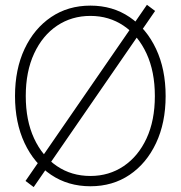

<svg xmlns="http://www.w3.org/2000/svg" viewBox="-20 -760 746 793"><path d="M353.5 9.3Q261.2 9.3 190.9 -38.1Q120.6 -85.4 81.3 -169.4Q42 -253.4 42 -363.3Q42 -474.1 81.5 -558.1Q121.1 -642.1 191.2 -689.5Q261.2 -736.8 353.5 -736.8Q445.3 -736.8 515.1 -689.5Q585 -642.1 624.5 -558.1Q664.1 -474.1 664.1 -363.3Q664.1 -252.9 624.5 -168.9Q585 -85 515.1 -37.8Q445.3 9.3 353.5 9.3ZM353.5 -33.2Q430.2 -33.2 490.5 -73.7Q550.8 -114.3 585.2 -188.2Q619.6 -262.2 619.6 -363.3Q619.6 -464.4 585.2 -538.8Q550.8 -613.3 490.5 -653.8Q430.2 -694.3 353.5 -694.3Q276.4 -694.3 216.1 -654.1Q155.8 -613.8 121.1 -539.3Q86.4 -464.8 86.4 -363.3Q86.4 -262.7 120.6 -188.7Q154.8 -114.7 215.1 -74Q275.4 -33.2 353.5 -33.2ZM119.1 12.7 85.4 -12.7 586.9 -740.2 620.6 -714.8Z"/></svg>

Font: Inter Display ExtraLight
Style: Regular
Weight: 200
Designer: Rasmus Andersson
Foundry: rsms
Version: Version 4.000;git-a52131595